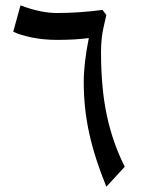

<svg xmlns="http://www.w3.org/2000/svg" viewBox="-20 -691 564 722"><path d="M379.9 11.2Q335.9 -96.7 315.4 -190.2Q294.9 -283.7 294.9 -381.8Q294.9 -452.6 314 -547.9Q264.6 -541 193.8 -541Q145 -541 100.1 -550Q55.2 -559.1 29.8 -571.8L57.1 -670.9Q132.3 -642.1 193.8 -642.1Q278.3 -642.1 365.2 -653.8L379.9 -634.8Q366.2 -578.1 363 -551.5Q359.9 -524.9 359.9 -495.1Q359.9 -357.4 382.3 -254.4Q404.8 -151.4 449.2 -64Z"/></svg>

Font: Sahl Naskh
Style: Regular
Weight: 400
Designer: Pascal Zoghbi
Version: Version 1.001